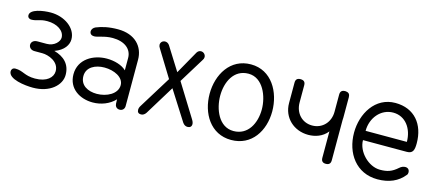

<svg xmlns="http://www.w3.org/2000/svg" viewBox="-47 -996 3242 1434"><g transform="rotate(15 1573.5 -278.5)"><path d="M229 17C359 17 441 -58 441 -138C441 -222 389 -269 313 -290C386 -316 414 -364 414 -406C414 -494 320 -560 214 -560C154 -560 57 -544 57 -498C57 -477 75 -471 85 -471C130 -471 144 -491 206 -491C281 -491 340 -453 340 -399C340 -370 304 -326 244 -326H173C141 -326 126 -307 126 -288C126 -269 141 -250 170 -250H231C277 -250 362 -221 362 -146C362 -98 317 -53 226 -53C143 -53 127 -87 67 -87C46 -87 37 -73 37 -59C37 2 167 17 229 17Z M571 -165C571 -235 638 -267 708 -267C782 -267 858 -232 858 -171C858 -102 777 -62 701 -62C633 -62 571 -93 571 -165ZM565 -539C548 -532 537 -516 537 -503C537 -480 554 -472 571 -472C602 -472 644 -496 709 -496C803 -496 859 -450 859 -381V-286C826 -319 765 -336 708 -336C603 -336 496 -276 496 -159C496 -47 590 8 688 8C752 8 816 -16 859 -62C859 -53 859 -47 860 -28C861 -9 873 8 897 8C921 8 934 -10 934 -29V-388C934 -489 864 -569 731 -569C662 -569 609 -557 565 -539Z M1043 -62C1035 -50 1031 -39 1031 -28C1031 -9 1041 1 1060 1C1075 1 1088 -7 1098 -22L1237 -249L1382 -21C1393 -6 1405 1 1420 1C1439 1 1451 -9 1451 -28C1451 -39 1446 -51 1437 -65L1281 -317L1401 -512C1406 -519 1409 -527 1409 -535C1409 -555 1392 -571 1373 -571C1360 -571 1350 -565 1342 -553L1241 -374L1128 -554C1119 -566 1108 -572 1095 -572C1076 -572 1060 -558 1060 -538C1060 -530 1063 -522 1069 -513L1195 -308Z M1759 -573C1599 -573 1516 -430 1516 -281C1516 -132 1599 11 1759 11C1918 11 2002 -124 2002 -274C2002 -423 1919 -573 1759 -573ZM1759 -501C1871 -501 1923 -369 1923 -268C1923 -163 1872 -58 1759 -58C1645 -58 1596 -186 1596 -288C1596 -393 1645 -501 1759 -501Z M2107 -368C2107 -254 2195 -175 2306 -175C2357 -175 2415 -192 2453 -241V-37C2453 -12 2465 0 2489 0C2514 0 2526 -12 2526 -37V-347C2527 -354 2527 -361 2527 -368V-525C2527 -547 2517 -559 2498 -561C2497 -561 2495 -562 2494 -562H2489C2464 -562 2452 -550 2452 -525V-392C2452 -312 2396 -250 2316 -250C2237 -250 2182 -311 2182 -392V-525C2182 -550 2170 -562 2144 -562C2119 -562 2107 -550 2107 -525Z M2713 -315C2713 -415 2782 -500 2878 -500C2973 -500 3032 -417 3032 -315ZM2875 -574C2719 -574 2633 -427 2633 -280C2633 -122 2726 12 2891 12C2980 12 3049 -18 3096 -77C3101 -82 3103 -89 3103 -97C3103 -120 3089 -131 3070 -131C3056 -131 3040 -125 3027 -113C2982 -73 2947 -62 2891 -62C2802 -62 2712 -153 2712 -243H3050C3097 -243 3106 -270 3106 -324C3106 -470 3023 -574 2875 -574Z"/></g></svg>

Font: Numismatica Pro
Style: Regular
Weight: 400
Designer: Chris Hopkins
Foundry: Edward C. D. Hopkins
Version: Version 2.19D